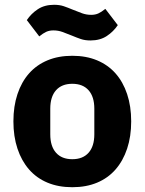

<svg xmlns="http://www.w3.org/2000/svg" viewBox="-20 -770 604 802"><path d="M282 12Q224 12 178.5 -7Q133 -26 101.5 -62Q70 -98 53 -149Q36 -200 36 -263Q36 -326 53 -377Q70 -428 101.5 -463.5Q133 -499 178.5 -518Q224 -537 282 -537Q340 -537 385.5 -518Q431 -499 462.5 -463.5Q494 -428 511 -377Q528 -326 528 -263Q528 -200 511 -149Q494 -98 462.5 -62Q431 -26 385.5 -7Q340 12 282 12ZM282 -105Q326 -105 350 -132Q374 -159 374 -209V-316Q374 -366 350 -393Q326 -420 282 -420Q238 -420 214 -393Q190 -366 190 -316V-209Q190 -159 214 -132Q238 -105 282 -105ZM358 -601Q335 -601 317.5 -607Q300 -613 281 -621Q259 -630 241 -636.5Q223 -643 203 -643Q186 -643 173 -637Q160 -631 144 -618L92 -686Q110 -713 138 -731.5Q166 -750 206 -750Q229 -750 246.5 -744Q264 -738 283 -730Q305 -721 323 -714.5Q341 -708 361 -708Q378 -708 391 -714Q404 -720 420 -733L472 -665Q454 -638 426 -619.5Q398 -601 358 -601Z"/></svg>

Font: IBM Plex Sans Hebrew
Style: Bold
Weight: 700
Designer: Mike Abbink, Paul van der Laan, Pieter van Rosmalen, Yanek Iontef
Foundry: Bold Monday
Version: Version 1.2